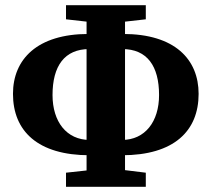

<svg xmlns="http://www.w3.org/2000/svg" viewBox="-20 -694 806 731"><path d="M231.3 17.2H535.1V-36.5L413 -51.5H369.2L231.3 -36.5V17.2ZM309.6 17.2H456V-674.2H309.6V17.2ZM321.4 -102.9H380V-161.2H321.7C233.2 -161.2 180 -230.9 180 -332.2C180 -442.2 225.2 -507.2 320.3 -507.2H380V-564.7H317.1C122.1 -564.7 29.4 -468.7 29.4 -336.7C29.4 -195 123.8 -102.9 321.4 -102.9ZM385.6 -102.9H444.2C642.1 -102.9 736.2 -195 736.2 -336.7C736.2 -467.9 645.7 -564.7 448.5 -564.7H385.6V-507.2H445.6C540.4 -507.2 585.6 -442.2 585.6 -332.2C585.6 -230.9 532.4 -161.2 444.2 -161.2H385.6V-102.9ZM364.2 -605.5H402.1L535.1 -620.5V-674.2H231.3V-620.5L364.2 -605.5Z"/></svg>

Font: Source Serif Variable
Style: Regular
Weight: 389
Designer: Frank Grießhammer
Foundry: Adobe Systems Incorporated
Version: Version 3.001;hotconv 1.0.111;makeotfexe 2.5.65597